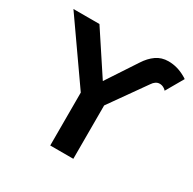

<svg xmlns="http://www.w3.org/2000/svg" viewBox="-160 -902 1076 1069"><g transform="rotate(30 377.5 -367.5)"><path d="M691.1 -582.5 755.5 -694.3Q751.7 -697.2 747.6 -699.8Q743.5 -702.4 739.2 -704.6Q685.8 -735.4 628.6 -735.4Q584.9 -735.4 551.5 -712.2Q518.1 -689 491.9 -648.1L603.7 -573.9Q612.3 -587.3 623.7 -595Q635.1 -602.7 648.4 -602.7Q663.2 -602.7 675.9 -595.1Q685 -590.1 691.1 -582.5ZM292 0H440.4V-388.9H292ZM378.6 -255.7 603.7 -573.9 491.9 -648.1 366.2 -457 191.1 -722.7H23.9L320.5 -299.4Z"/></g></svg>

Font: Giphurs SC
Style: Regular
Weight: 400
Version: Version 0.920